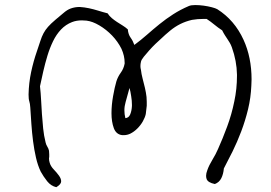

<svg xmlns="http://www.w3.org/2000/svg" viewBox="-20 -698 1090 771"><path d="M989.3 -354.5Q987.3 -305.7 976.1 -259.3Q964.8 -212.9 948.7 -170.4Q932.6 -127.9 914.1 -90.3Q895.5 -52.7 878.9 -21.5Q877 1 868.7 17.6Q860.4 34.2 842.8 41Q814.5 35.2 809.6 20.5Q807.6 14.6 807.6 7.8Q807.6 -2 812.5 -14.6Q819.3 -34.2 833 -56.6Q846.7 -79.1 855.5 -99.6Q874 -140.6 892.1 -189.5Q910.2 -238.3 920.9 -291Q931.6 -340.8 931.6 -393.6V-398.4Q930.7 -453.1 911.1 -507.8Q907.2 -518.6 902.8 -525.9Q898.4 -533.2 893.6 -540.5Q888.7 -547.9 883.3 -556.2Q877.9 -564.5 872.1 -576.2Q855.5 -586.9 840.8 -599.1Q826.2 -611.3 809.6 -622.1H799.8Q772.5 -622.1 751 -618.2Q725.6 -612.3 704.1 -601.6Q682.6 -590.8 663.6 -575.2Q644.5 -559.6 624 -540Q617.2 -534.2 604.5 -522Q591.8 -509.8 579.6 -496.1Q567.4 -482.4 557.1 -469.7Q546.9 -457 545.9 -449.2Q543.9 -441.4 543.9 -432.6Q543.9 -424.8 545.9 -418Q547.9 -400.4 552.7 -382.3Q557.6 -364.3 562 -345.2Q566.4 -326.2 568.4 -308.6Q569.3 -298.8 569.3 -289.1V-273.4Q567.4 -253.9 565.4 -240.2Q562.5 -226.6 553.7 -210.9Q544.9 -195.3 531.7 -182.1Q518.6 -168.9 502.9 -161.1Q490.2 -155.3 477.5 -155.3H470.7Q446.3 -158.2 437 -183.6Q427.7 -209 427.7 -243.2Q427.7 -276.4 434.1 -312Q440.4 -347.7 447.3 -371.1Q453.1 -389.6 464.8 -405.8Q476.6 -421.9 480.5 -442.4V-446.3Q480.5 -473.6 467.8 -502Q453.1 -531.2 430.2 -555.2Q407.2 -579.1 379.4 -595.7Q351.6 -612.3 327.1 -615.2Q317.4 -616.2 308.6 -616.2Q287.1 -616.2 269.5 -609.4Q244.1 -599.6 225.1 -579.6Q206.1 -559.6 192.9 -532.2Q179.7 -504.9 170.4 -474.1Q161.1 -443.4 153.8 -411.6Q146.5 -379.9 140.6 -351.6Q143.6 -325.2 145 -296.9Q146.5 -268.6 148.4 -239.7Q150.4 -210.9 153.3 -182.1Q156.2 -153.3 163.1 -126Q165 -117.2 169.9 -109.4Q174.8 -101.6 176.8 -92.8Q177.7 -85.9 177.7 -78.1V-68.4Q176.8 -64.5 176.8 -61.5Q176.8 -52.7 179.7 -43.9Q183.6 -30.3 195.8 -17.6Q208 -4.9 216.8 7.3Q225.6 19.5 225.6 30.3Q225.6 42 206.1 53.7Q184.6 48.8 169.4 29.8Q154.3 10.7 143.6 -8.8Q131.8 -33.2 124.5 -64.9Q117.2 -96.7 112.8 -130.9Q108.4 -165 106 -200.2Q103.5 -235.4 101.6 -266.6Q100.6 -282.2 97.7 -291Q94.7 -299.8 94.7 -318.4Q95.7 -365.2 105 -408.7Q114.3 -452.1 127.9 -491.2Q136.7 -516.6 142.1 -533.7Q147.5 -550.8 154.8 -564.5Q162.1 -578.1 172.9 -590.3Q183.6 -602.5 203.1 -619.1Q216.8 -629.9 233.4 -644.5Q250 -659.2 264.6 -664.1Q281.2 -669.9 297.9 -669.9H300.8Q318.4 -668.9 336.9 -665Q355.5 -661.1 374 -655.3Q392.6 -649.4 412.1 -644.5Q418.9 -633.8 428.7 -625.5Q438.5 -617.2 449.7 -609.9Q460.9 -602.5 472.2 -595.7Q483.4 -588.9 493.2 -580.1Q495.1 -559.6 504.4 -546.9Q513.7 -534.2 519.5 -517.6Q545.9 -537.1 570.3 -558.6Q594.7 -580.1 620.6 -601.1Q646.5 -622.1 675.3 -640.6Q704.1 -659.2 738.3 -673.8Q747.1 -677.7 763.7 -677.7Q780.3 -677.7 797.9 -675.3Q815.4 -672.9 830.6 -668.9Q845.7 -665 852.5 -661.1Q921.9 -617.2 958 -538.1Q990.2 -467.8 990.2 -378.9Q990.2 -367.2 989.3 -354.5ZM500 -344.7Q492.2 -318.4 484.4 -288.1Q479.5 -271.5 479.5 -254.9Q479.5 -239.3 483.4 -223.6Q497.1 -224.6 502.9 -238.8Q508.8 -252.9 509.8 -272.5V-277.3Q509.8 -293.9 506.8 -311.5Q503.9 -332 500 -344.7Z"/></svg>

Font: Crafty Girls
Style: Regular
Weight: 400
Designer: Crystal Kluge
Foundry: Font Diner, Inc DBA Tart Workshop
Version: Version 1.001